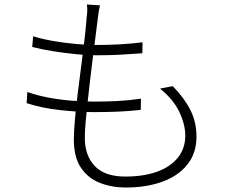

<svg xmlns="http://www.w3.org/2000/svg" viewBox="-20 -801 1040 858"><path d="M427 -777Q423 -761 421 -747.5Q419 -734 417 -718Q413 -687 407.5 -643Q402 -599 395.5 -549Q389 -499 383 -446.5Q377 -394 371.5 -344.5Q366 -295 362.5 -254Q359 -213 359 -185Q359 -106 403.5 -59Q448 -12 540 -12Q620 -12 680 -33Q740 -54 774 -95.5Q808 -137 808 -195Q808 -245 781 -301.5Q754 -358 695 -405L752 -416Q804 -363 831 -309Q858 -255 858 -190Q858 -117 817.5 -66Q777 -15 705.5 11Q634 37 541 37Q480 37 427 16.5Q374 -4 342 -51Q310 -98 310 -178Q310 -211 314.5 -263Q319 -315 326.5 -377Q334 -439 342.5 -502.5Q351 -566 357.5 -623Q364 -680 367 -721Q370 -742 370 -756Q370 -770 368 -781ZM128 -639Q170 -626 219.5 -617.5Q269 -609 319 -604.5Q369 -600 409 -600Q466 -600 517.5 -603Q569 -606 617 -612L616 -563Q565 -559 517 -556.5Q469 -554 409 -554Q369 -554 319 -559Q269 -564 218 -572Q167 -580 124 -591ZM102 -390Q147 -374 198.5 -364.5Q250 -355 301.5 -351Q353 -347 397 -347Q452 -347 503.5 -349.5Q555 -352 610 -360L609 -310Q554 -304 504 -302Q454 -300 402 -300Q330 -300 248.5 -309Q167 -318 99 -340Z"/></svg>

Font: Noto Sans SC Thin Light
Style: Regular
Weight: 300
Version: Version 2.004-H2;hotconv 1.0.118;makeotfexe 2.5.65603